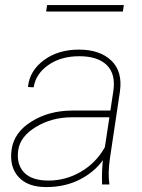

<svg xmlns="http://www.w3.org/2000/svg" viewBox="-20 -736 568 766"><path d="M173.8 -15.6Q242.2 -15.6 302.7 -50.8Q363.3 -85.9 398.4 -148.9L416.5 -268.1H267.1Q187.5 -268.1 124 -230Q60.5 -191.9 52.7 -136.7Q44.9 -82 75.2 -48.8Q106 -15.6 173.8 -15.6ZM165 10.3Q90.8 10.7 53.7 -30.3Q16.6 -71.3 26.4 -139.6Q36.1 -208 105.5 -251Q174.8 -294.9 270 -294.9H420.4L432.1 -372.1Q442.4 -440.4 406.2 -476.1Q370.1 -511.7 296.4 -511.7Q223.1 -511.7 172.9 -476.6Q122.6 -441.4 114.3 -387.7L92.3 -388.7L91.8 -391.1Q98.6 -454.1 155.3 -496.1Q211.9 -538.1 294.9 -538.1Q377.9 -538.1 423.8 -494.6Q469.7 -451.2 458.5 -371.1L418.9 -106.4Q409.7 -45.4 416.5 0H387.2Q385.7 -58.6 390.6 -97.2Q356.4 -49.3 297.9 -19.5Q239.3 10.3 165 10.3ZM470.2 -689.9H164.1L168 -715.8H474.1Z"/></svg>

Font: Roboto-ThinItalic
Style: Italic
Weight: 250
Italic angle: -12°
Designer: Google
Version: Version 1.100141; 2013; ttfautohint (v0.94.14-c901) -l 8 -r 